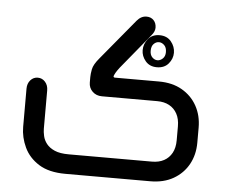

<svg xmlns="http://www.w3.org/2000/svg" viewBox="-48 -685 873 740"><g transform="rotate(5 389.0 -315.5)"><path d="M559 0H231Q167 0 128 -24.5Q89 -49 71 -87.5Q53 -126 53 -166V-314Q53 -334 64.5 -347Q76 -360 93 -360Q110 -360 121.5 -347Q133 -334 133 -314V-166Q133 -154 136.5 -138Q140 -122 151 -108Q162 -94 182.5 -85Q203 -76 237 -76H559Q586 -76 605.5 -86.5Q625 -97 636 -117Q647 -137 647 -166V-220Q647 -249 636 -269Q625 -289 605.5 -299.5Q586 -310 559 -310H345Q323 -310 308.5 -324Q294 -338 294 -359V-380Q294 -392 297.5 -410.5Q301 -429 323 -455L453 -612Q469 -631 490 -631Q507 -631 517.5 -620Q528 -609 528 -591Q528 -576 514 -560L404 -426Q394 -413 389.5 -405Q385 -397 383 -391Q383 -390 384 -388Q385 -386 389 -386H559Q611 -386 648.5 -364.5Q686 -343 706.5 -306Q727 -269 727 -222V-164Q727 -117 706.5 -80Q686 -43 648.5 -21.5Q611 0 559 0ZM546 -440Q518 -440 502 -459Q486 -478 486 -501Q486 -525 502 -544.5Q518 -564 546 -564Q575 -564 591 -544.5Q607 -525 607 -501Q607 -478 591 -459Q575 -440 546 -440ZM546 -467Q557 -467 566.5 -476Q576 -485 576 -501Q576 -519 566.5 -528Q557 -537 546 -537Q535 -537 526 -528Q517 -519 517 -501Q517 -485 526 -476Q535 -467 546 -467Z"/></g></svg>

Font: Beiruti Medium
Style: Regular
Weight: 500
Designer: Arlette Boutros
Foundry: Boutros
Version: Version 1.41